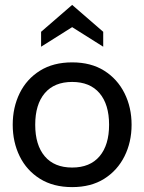

<svg xmlns="http://www.w3.org/2000/svg" viewBox="-20 -755 590 785"><path d="M275 10Q198 10 143.5 -24Q89 -58 60.5 -116Q32 -174 32 -245Q32 -316 60.5 -374Q89 -432 143.5 -466Q198 -500 275 -500Q352 -500 406 -466Q460 -432 489 -374Q518 -316 518 -245Q518 -174 489 -116Q460 -58 406 -24Q352 10 275 10ZM275 -70Q348 -70 387 -116Q426 -162 426 -245Q426 -328 387 -374Q348 -420 275 -420Q202 -420 163 -374Q124 -328 124 -245Q124 -162 163 -116Q202 -70 275 -70ZM148 -564V-625L275 -735L402 -625V-564L275 -644Z"/></svg>

Font: Cabin VF Beta
Style: Regular
Weight: 400
Designer: Pablo Impallari
Foundry: Pablo Impallari. http://www.impallari.com Igino Marini. http://www.ikern.com
Version: Version 2.200